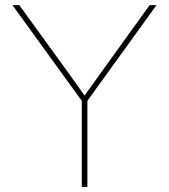

<svg xmlns="http://www.w3.org/2000/svg" viewBox="-20 -748 676 768"><path d="M307.1 0V-344.7L29.8 -727.5H57.1L233.4 -484.4Q256.3 -453.1 278.3 -421.9Q300.3 -390.6 322.8 -359.4H314Q336.4 -390.6 358.6 -421.9Q380.9 -453.1 403.3 -484.4L578.6 -727.5H606L329.6 -344.7V0Z"/></svg>

Font: Inter 16pt Thin
Style: Regular
Weight: 250
Version: Version 4.001;git-66647c0bb